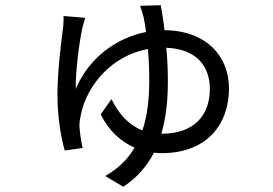

<svg xmlns="http://www.w3.org/2000/svg" viewBox="-20 -634 1040 732"><path d="M595 -124C613 -184 620 -251 620 -323C620 -367 618 -411 614 -452C733 -447 780 -378 780 -295C780 -196 722 -124 595 -124ZM514 -612C519 -599 524 -582 528 -566C531 -552 534 -534 537 -512C423 -490 318 -412 269 -295C267 -358 282 -473 294 -527C297 -539 301 -554 305 -566L222 -573C223 -562 222 -548 221 -533C215 -488 199 -366 199 -271C199 -193 212 -110 227 -60L295 -70C290 -90 284 -132 283 -150C282 -168 286 -186 289 -200C311 -305 403 -422 544 -447C547 -413 549 -373 549 -327C549 -258 542 -193 523 -137C471 -157 433 -199 405 -256L364 -198C393 -138 439 -95 493 -71C468 -28 431 9 381 37L450 78C502 44 540 0 567 -52C576 -51 585 -50 595 -50C772 -50 853 -163 853 -297C853 -418 769 -517 607 -519C603 -558 597 -591 593 -614Z"/></svg>

Font: Noto Sans CJK KR Regular
Style: Regular
Weight: 400
Designer: Ryoko NISHIZUKA (kana & ideographs); Paul D. Hunt (Latin, Greek & Cyrillic); Wenlong ZHANG (bopomofo); Sandoll Communica
Foundry: Adobe Systems Incorporated
Version: Version 1.004;PS 1.004;hotconv 1.0.82;makeotf.lib2.5.63406